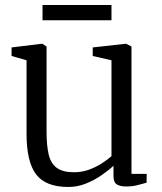

<svg xmlns="http://www.w3.org/2000/svg" viewBox="-20 -732 645 763"><path d="M480.5 9Q456.5 9 443.8 0.5Q431 -8 431 -33V-73Q411.5 -55 383.2 -35.5Q355 -16 321.5 -2.5Q288 11 251.5 11Q161.5 11 123.5 -39Q85.5 -89 85.5 -200V-492.5L26 -509.5V-543.5L144.5 -558H148.5L165 -547V-210.5Q165 -154 173.5 -118Q182 -82 205.8 -64.8Q229.5 -47.5 274 -47.5Q306 -47.5 333.8 -57.8Q361.5 -68 384.5 -82.8Q407.5 -97.5 423 -111.5V-492.5L348.5 -509.5V-543.5L478 -558H481.5L502.5 -547V-41H563L562.5 -6Q546 -1.5 526.2 3.8Q506.5 9 480.5 9ZM423 -712V-651.5H149V-712Z"/></svg>

Font: Merriweather 36pt Light
Style: Regular
Weight: 300
Designer: Eben Sorkin
Foundry: Eben Sorkin
Version: Version 2.100